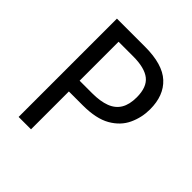

<svg xmlns="http://www.w3.org/2000/svg" viewBox="-193 -850 986 986"><g transform="rotate(45 300.0 -357.0)"><path d="M95 0V-714H299Q427 -714 486 -659.5Q545 -605 545 -505Q545 -446 520.5 -393Q496 -340 439.5 -307.5Q383 -275 286 -275H185V0ZM276 -353Q335 -353 374.5 -368Q414 -383 433.5 -415.5Q453 -448 453 -500Q453 -574 413.5 -605Q374 -636 291 -636H185V-353Z"/></g></svg>

Font: Noto Sans Mono
Style: Regular
Weight: 400
Designer: Monotype Design Team
Foundry: Monotype Imaging Inc.
Version: Version 2.014